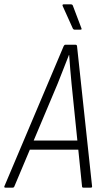

<svg xmlns="http://www.w3.org/2000/svg" viewBox="-45 -860 474 880"><path d="M-20 0Q-27 0 -25 -6L247 -649Q250 -655 255 -655H301Q307 -655 308 -649L377 -6Q378 0 371 0H337Q331 0 331 -6L283 -476Q280 -509 277 -542Q274 -575 272 -608H271Q258 -575 245 -542Q232 -509 219 -476L21 -6Q19 0 13 0ZM82 -174 98 -216H318L322 -174ZM297 -724Q294 -724 291.5 -726Q289 -728 288 -731L242 -833Q241 -836 242 -838Q243 -840 246 -840H280Q287 -840 289 -834L328 -731Q330 -727 328.5 -725.5Q327 -724 323 -724Z"/></svg>

Font: Sofia Sans Condensed Light
Style: Italic
Weight: 300
Italic angle: -9°
Version: Version 4.100